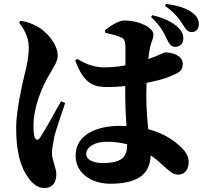

<svg xmlns="http://www.w3.org/2000/svg" viewBox="-20 -882 1040 975"><path d="M869 -644C890 -644 911 -657 911 -687C911 -705 905 -721 887 -740C860 -769 807 -793 753 -805L747 -795C796 -751 813 -714 828 -682C840 -658 849 -645 869 -644ZM204 73C244 73 266 48 266 3C266 -31 244 -66 244 -105C244 -120 247 -141 255 -185C264 -221 292 -304 311 -359L290 -368C262 -318 209 -221 184 -184C174 -168 163 -169 156 -185C152 -196 150 -220 150 -240C150 -338 191 -438 234 -509C256 -549 273 -569 273 -600C273 -661 213 -722 177 -743C149 -760 123 -770 84 -777L77 -767C98 -742 126 -694 126 -643C126 -592 117 -549 104 -500C89 -440 62 -311 62 -234C62 -112 84 -31 126 24C148 54 176 73 204 73ZM953 -719C978 -719 990 -738 990 -761C990 -776 982 -799 960 -815C928 -840 885 -854 823 -862L818 -852C872 -815 897 -776 911 -753C924 -731 936 -719 953 -719ZM531 -440C559 -440 587 -442 616 -445V-402C616 -349 619 -291 622 -242L590 -243C471 -243 364 -198 364 -92C364 1 448 51 539 51C675 51 742 6 745 -93C763 -81 781 -67 799 -50C840 -13 857 5 884 5C916 5 938 -18 938 -59C938 -84 927 -107 904 -130C870 -164 817 -204 733 -226C728 -272 723 -327 723 -400L724 -461C775 -471 817 -483 836 -491C889 -513 908 -520 908 -559C908 -596 862 -616 818 -616C814 -616 790 -602 733 -582C736 -607 739 -627 742 -640C748 -672 759 -682 759 -708C759 -739 691 -778 611 -778C582 -778 540 -750 512 -728L515 -715C538 -710 565 -705 588 -695C607 -687 617 -686 617 -633V-550C584 -544 548 -540 506 -540C472 -540 427 -549 372 -583L362 -575C409 -446 465 -440 531 -440ZM626 -149C626 -85 599 -54 502 -54C461 -54 418 -67 418 -100C418 -139 467 -162 520 -162C555 -162 590 -159 626 -149Z"/></svg>

Font: GenKiMin2 TW H
Style: Regular
Weight: 900
Version: Version 2.100;PS 2.1;hotconv 16.6.51;makeotf.lib2.5.65220 DE